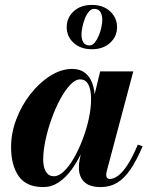

<svg xmlns="http://www.w3.org/2000/svg" viewBox="-20 -750 610 780"><path d="M155.5 10Q87 10 56 -34.2Q25 -78.5 25 -152.5Q25 -210 46.5 -266.2Q68 -322.5 104.2 -368.5Q140.5 -414.5 184.5 -442.2Q228.5 -470 273.5 -470Q305 -470 325.2 -454.2Q345.5 -438.5 355.5 -410.2Q365.5 -382 365.5 -344.5Q365.5 -319.5 359.2 -283.8Q353 -248 341 -208Q329 -168 311 -129.5Q293 -91 269.8 -59.5Q246.5 -28 218 -9Q189.5 10 155.5 10ZM199 -34Q219 -34 240.2 -54.5Q261.5 -75 281 -109.2Q300.5 -143.5 316.2 -185Q332 -226.5 341 -268.8Q350 -311 350 -347.5Q350 -372 345.2 -390Q340.5 -408 330.8 -417.8Q321 -427.5 305.5 -427.5Q286 -427.5 265 -405.2Q244 -383 224.5 -346.8Q205 -310.5 189.5 -267.2Q174 -224 164.8 -180.5Q155.5 -137 155.5 -102Q155.5 -70 166.8 -52Q178 -34 199 -34ZM389.5 10Q343.5 10 322 -11.2Q300.5 -32.5 300.5 -69Q300.5 -78.5 301.2 -85.5Q302 -92.5 303 -97.5L318 -175L344 -254.5L358 -340.5L387 -460H521.5L413.5 -54Q411.5 -46 411.5 -38.5Q411.5 -32 415 -27.5Q418.5 -23 426.5 -23Q441.5 -23 459 -35.5Q476.5 -48 496.8 -78.2Q517 -108.5 540 -162.5L559.5 -156Q535 -98.5 510 -61.8Q485 -25 455.8 -7.5Q426.5 10 389.5 10ZM353.5 -550Q307.5 -550 279.2 -575.8Q251 -601.5 251 -639.5Q251 -678 279.2 -704Q307.5 -730 353.5 -730Q399 -730 427.2 -704Q455.5 -678 455.5 -639.5Q455.5 -601.5 427.2 -575.8Q399 -550 353.5 -550ZM344 -565.5Q355.5 -565.5 364.8 -576.8Q374 -588 381 -604.5Q388 -621 391.8 -638.8Q395.5 -656.5 395.5 -669.5Q395.5 -688.5 388 -701.2Q380.5 -714 362 -714Q351 -714 341.5 -703Q332 -692 325.2 -675.2Q318.5 -658.5 314.8 -640.8Q311 -623 311 -610Q311 -591 318.5 -578.2Q326 -565.5 344 -565.5Z"/></svg>

Font: Bodoni Moda
Style: Bold Italic
Weight: 700
Italic angle: -13°
Version: Version 2.004